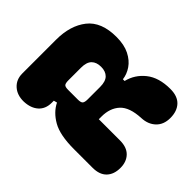

<svg xmlns="http://www.w3.org/2000/svg" viewBox="-192 -877 1026 1026"><g transform="rotate(-45 321.5 -364.0)"><path d="M519 0Q469 0 440 -30.5Q411 -61 409 -110Q405 -195 366.5 -230.5Q328 -266 264 -266H244V-106Q244 -54 216 -27Q188 0 142 0Q93 0 65 -27Q37 -54 37 -106V-247Q37 -353 68.5 -408Q100 -463 149 -487L144 -506H128Q82 -506 55.5 -535.5Q29 -565 27 -616Q26 -666 54 -697Q82 -728 128 -728H383Q490 -728 556 -676Q622 -624 622 -510Q622 -451 602 -411.5Q582 -372 551 -351Q520 -330 486 -326V-313Q548 -298 588.5 -247Q629 -196 629 -110Q629 -55 599.5 -27.5Q570 0 519 0ZM239 -419Q239 -397 247 -390Q255 -383 277 -383H371Q413 -383 432 -402Q451 -421 451 -455Q451 -490 432 -509Q413 -528 371 -528H277Q255 -528 247 -522Q239 -516 239 -493Z"/></g></svg>

Font: Bagel Fat One
Style: Regular
Weight: 400
Designer: Kyung-won Kim
Foundry: JAMO
Version: Version 1.000; ttfautohint (v1.8.4.7-5d5b);gftools[0.9.28]